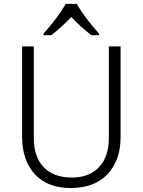

<svg xmlns="http://www.w3.org/2000/svg" viewBox="-20 -951 729 981"><path d="M596.2 -713.9V-252Q596.2 -131.8 529.3 -61Q462.4 9.8 340.8 9.8Q223.1 9.8 158 -61Q92.8 -131.8 92.8 -253.9V-713.9H152.8V-245.1Q152.8 -149.4 203.4 -96.7Q253.9 -43.9 347.2 -43.9Q437 -43.9 486.6 -97.7Q536.1 -151.4 536.1 -245.1V-713.9ZM202.1 -778.8Q274.9 -859.9 315.9 -931.2H372.1Q411.1 -862.8 486.3 -778.8V-771H447.3Q393.6 -811.5 344.2 -864.3Q291 -808.1 241.2 -771H202.1Z"/></svg>

Font: Droid Sans TV
Style: Regular
Weight: 300
Version: Version 1.00